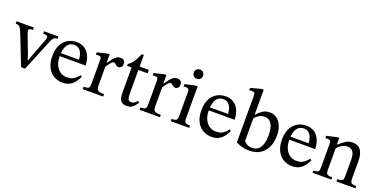

<svg xmlns="http://www.w3.org/2000/svg" viewBox="-30 -1452 4373 2208"><g transform="rotate(20 2156.5 -348.0)"><path d="M265 6H217L68 -371Q55 -402 45 -417.5Q35 -433 22 -438.5Q9 -444 -13 -444V-473H198V-444Q169 -444 157.5 -437.5Q146 -431 146 -419Q146 -409 149 -400Q152 -391 156 -380L241 -157L260 -97H266L287 -158L373 -384Q374 -388 377 -396.5Q380 -405 380 -417Q380 -434 365 -439Q350 -444 323 -444V-473H498V-444Q469 -444 453.5 -430.5Q438 -417 423 -378Z M723 10Q663 10 614.5 -18.5Q566 -47 538 -102.5Q510 -158 510 -238Q510 -322 538.5 -376.5Q567 -431 615 -458Q663 -485 721 -485Q803 -485 853 -428Q903 -371 907 -266H582L581 -303H813Q812 -340 800 -372.5Q788 -405 765 -425Q742 -445 706 -445Q648 -445 619 -399.5Q590 -354 590 -271Q590 -202 612 -156Q634 -110 670 -87.5Q706 -65 747 -65Q788 -65 813.5 -76Q839 -87 857 -104.5Q875 -122 891 -143L910 -129Q897 -101 880 -75.5Q863 -50 841.5 -31Q820 -12 791 -1Q762 10 723 10Z M1219 0H969V-29Q1002 -29 1017.5 -34.5Q1033 -40 1037.5 -54.5Q1042 -69 1042 -97V-372Q1042 -399 1037.5 -412.5Q1033 -426 1006 -426Q991 -426 983 -425Q975 -424 975 -424V-452L1099 -482H1123V-379H1126Q1152 -416 1172 -440Q1192 -464 1211.5 -476Q1231 -488 1255 -488Q1284 -488 1298.5 -473Q1313 -458 1313 -432Q1313 -404 1299.5 -391Q1286 -378 1269 -378Q1253 -378 1240.5 -386.5Q1228 -395 1219 -403.5Q1210 -412 1204 -412Q1187 -412 1165 -386Q1143 -360 1125 -330V-102Q1125 -71 1133 -55Q1141 -39 1161.5 -34Q1182 -29 1219 -29Z M1613 -90 1632 -74Q1613 -47 1596.5 -28.5Q1580 -10 1560 0Q1540 10 1508 10Q1458 10 1435 -19.5Q1412 -49 1412 -116V-426H1357V-449Q1392 -471 1417.5 -508.5Q1443 -546 1470 -610H1495V-468H1608V-426H1495V-144Q1495 -91 1504.5 -70Q1514 -49 1543 -49Q1567 -49 1580.5 -59Q1594 -69 1613 -90Z M1914 0H1664V-29Q1697 -29 1712.5 -34.5Q1728 -40 1732.5 -54.5Q1737 -69 1737 -97V-372Q1737 -399 1732.5 -412.5Q1728 -426 1701 -426Q1686 -426 1678 -425Q1670 -424 1670 -424V-452L1794 -482H1818V-379H1821Q1847 -416 1867 -440Q1887 -464 1906.5 -476Q1926 -488 1950 -488Q1979 -488 1993.5 -473Q2008 -458 2008 -432Q2008 -404 1994.5 -391Q1981 -378 1964 -378Q1948 -378 1935.5 -386.5Q1923 -395 1914 -403.5Q1905 -412 1899 -412Q1882 -412 1860 -386Q1838 -360 1820 -330V-102Q1820 -71 1828 -55Q1836 -39 1856.5 -34Q1877 -29 1914 -29Z M2272 0H2047V-28Q2081 -28 2095.5 -34.5Q2110 -41 2113.5 -57Q2117 -73 2117 -101V-380Q2117 -412 2106 -419.5Q2095 -427 2073 -427Q2063 -427 2055.5 -426Q2048 -425 2048 -425V-454L2174 -482H2200V-101Q2200 -72 2204 -56Q2208 -40 2223.5 -34Q2239 -28 2272 -28ZM2160 -560Q2135 -560 2119 -577Q2103 -594 2103 -617Q2103 -640 2118.5 -656.5Q2134 -673 2160 -673Q2186 -673 2201.5 -656.5Q2217 -640 2217 -617Q2217 -594 2201.5 -577Q2186 -560 2160 -560Z M2547 10Q2487 10 2438.5 -18.5Q2390 -47 2362 -102.5Q2334 -158 2334 -238Q2334 -322 2362.5 -376.5Q2391 -431 2439 -458Q2487 -485 2545 -485Q2627 -485 2677 -428Q2727 -371 2731 -266H2406L2405 -303H2637Q2636 -340 2624 -372.5Q2612 -405 2589 -425Q2566 -445 2530 -445Q2472 -445 2443 -399.5Q2414 -354 2414 -271Q2414 -202 2436 -156Q2458 -110 2494 -87.5Q2530 -65 2571 -65Q2612 -65 2637.5 -76Q2663 -87 2681 -104.5Q2699 -122 2715 -143L2734 -129Q2721 -101 2704 -75.5Q2687 -50 2665.5 -31Q2644 -12 2615 -1Q2586 10 2547 10Z M2901 -706H2927V-400H2930Q2956 -432 2995 -458.5Q3034 -485 3084 -485Q3134 -485 3171.5 -456.5Q3209 -428 3230 -378Q3251 -328 3251 -263Q3251 -174 3220 -113Q3189 -52 3135 -21Q3081 10 3011 10Q2947 10 2904.5 -5Q2862 -20 2844 -30V-592Q2844 -626 2836.5 -635.5Q2829 -645 2800 -645Q2788 -645 2780 -644Q2772 -643 2772 -643V-671ZM2927 -356V-78Q2941 -61 2965 -46Q2989 -31 3029 -31Q3077 -31 3105.5 -58Q3134 -85 3147 -130.5Q3160 -176 3160 -231Q3160 -279 3150 -321.5Q3140 -364 3114 -390.5Q3088 -417 3040 -417Q3002 -417 2971.5 -395.5Q2941 -374 2927 -356Z M3533 10Q3473 10 3424.5 -18.5Q3376 -47 3348 -102.5Q3320 -158 3320 -238Q3320 -322 3348.5 -376.5Q3377 -431 3425 -458Q3473 -485 3531 -485Q3613 -485 3663 -428Q3713 -371 3717 -266H3392L3391 -303H3623Q3622 -340 3610 -372.5Q3598 -405 3575 -425Q3552 -445 3516 -445Q3458 -445 3429 -399.5Q3400 -354 3400 -271Q3400 -202 3422 -156Q3444 -110 3480 -87.5Q3516 -65 3557 -65Q3598 -65 3623.5 -76Q3649 -87 3667 -104.5Q3685 -122 3701 -143L3720 -129Q3707 -101 3690 -75.5Q3673 -50 3651.5 -31Q3630 -12 3601 -1Q3572 10 3533 10Z M4305 0H4074V-28Q4110 -28 4125.5 -34.5Q4141 -41 4144.5 -57Q4148 -73 4148 -101V-282Q4148 -342 4134.5 -372Q4121 -402 4100 -411.5Q4079 -421 4056 -421Q4027 -421 4004 -409.5Q3981 -398 3962.5 -382Q3944 -366 3928 -352L3921 -401H3936Q3977 -437 4013.5 -461Q4050 -485 4097 -485Q4165 -485 4198 -439Q4231 -393 4231 -307V-101Q4231 -73 4235.5 -57Q4240 -41 4256 -34.5Q4272 -28 4305 -28ZM4011 0H3782V-28Q3816 -28 3830.5 -34.5Q3845 -41 3848.5 -57Q3852 -73 3852 -101V-382Q3852 -409 3841 -417.5Q3830 -426 3810 -426Q3797 -426 3790 -425Q3783 -424 3783 -424V-453L3910 -482H3933L3932 -390L3935 -369V-101Q3935 -73 3939 -57Q3943 -41 3959 -34.5Q3975 -28 4011 -28Z"/></g></svg>

Font: STIX Two Text
Style: Regular
Weight: 400
Designer: Ross Mills, John Hudson & Paul Hanslow, Tiro Typeworks Ltd; with prior portions MicroPress Inc., and Coen Hoffman.
Foundry: Tiro Typeworks Ltd
Version: Version 2.13 b171